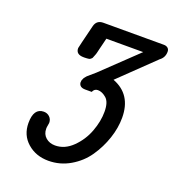

<svg xmlns="http://www.w3.org/2000/svg" viewBox="-124 -542 790 866"><g transform="rotate(20 271.0 -109.0)"><path d="M62 96.2Q62 25.4 109.9 24.9Q127 24.9 138.4 35.9Q149.9 46.9 149.9 64Q149.9 67.9 147.9 76.9Q146 85.9 146 92.8Q146 119.6 164.1 135.3Q182.1 150.9 209 150.9Q254.9 150.9 292.5 114Q330.1 77.1 348.6 27.6Q367.2 -22 367.2 -67.9Q367.2 -114.7 346.7 -132.3Q326.2 -149.9 306.2 -149.9Q289.1 -149.9 282.2 -132.8H251Q223.1 -132.8 220.2 -154.8L221.2 -166L227.1 -179.2L236.8 -190.9L272.9 -222.2L439 -380.9H262.2Q259.3 -367.7 255.1 -351.8Q251 -335.9 249 -327.4Q247.1 -318.8 244.6 -308.8Q242.2 -298.8 240 -294.4Q237.8 -290 235.8 -283.9Q233.9 -277.8 231.4 -275.9Q229 -273.9 226.1 -271.5Q223.1 -269 219 -268.6Q214.8 -268.1 210.4 -267.6Q206.1 -267.1 199.2 -267.1H194.8Q156.7 -267.1 157.2 -297.9Q157.2 -300.8 185.1 -413.1Q192.9 -443.8 225.1 -443.8H515.1Q527.3 -443.8 534.7 -437.5Q542 -431.2 542 -419.9Q542 -392.1 520 -376L356 -217.8Q451.2 -181.6 451.2 -69.8Q451.2 -21 434.1 30Q417 81.1 386.5 125.5Q356 169.9 307.9 198Q259.8 226.1 204.1 226.1Q144 226.1 103 190.2Q62 154.3 62 96.2Z"/></g></svg>

Font: CMU Typewriter Text
Style: BoldItalic
Weight: 700
Italic angle: -14.04°
Version: Version 0.7.0